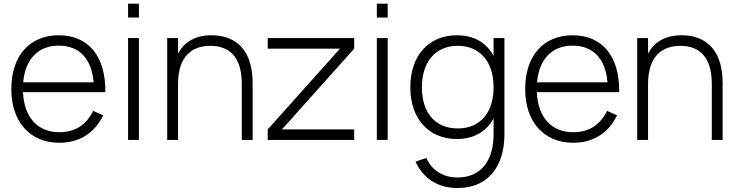

<svg xmlns="http://www.w3.org/2000/svg" viewBox="-20 -742 3912 1018"><path d="M294.5 -41C180 -41 107.5 -119.5 102 -253.5H538.5C541 -442.5 450 -555 291.5 -555C137 -555 40 -446 40 -270C40 -95 140 15 294.5 15C400.5 15 483 -37 527 -131L474 -154C439 -83 382 -41 294.5 -41ZM103 -305.5C113.5 -428 182 -500 291.5 -500C400.5 -500 466 -431 476.5 -305.5Z M716.5 -649V-722.5H659V-649ZM716.5 0V-540H659V0Z M1262 0H1319.5V-301.5C1319.5 -476 1232 -555 1101.5 -555C997.5 -555 948.5 -503.5 924 -458V-540H866.5V0H924V-296.5C924 -444.5 999 -499 1095 -499C1192.5 -499 1262 -444.5 1262 -296.5Z M1858 0V-56H1475L1858 -484V-540H1399.5V-484H1782.5L1399.5 -56V0Z M2035.5 -649V-722.5H1978V-649ZM2035.5 0V-540H1978V0Z M2402 -555C2255 -555 2155.5 -449.5 2155.5 -279C2155.5 -112 2253.5 -5 2402 -5C2493 -5 2559 -44.5 2597 -114V-30C2597 108 2531.5 199 2406.5 199C2330.5 199 2270.5 163 2240.5 95.5L2183 115C2225.5 207 2304 255 2406.5 255C2569.5 255 2654.5 138 2654.5 -29.5V-540H2597V-445.5C2559.5 -515 2494 -555 2402 -555ZM2407 -61C2289.5 -61 2217 -141.5 2217 -279C2217 -414.5 2288.5 -499 2407 -499C2523 -499 2597 -417 2597 -279C2597 -146 2527 -61 2407 -61Z M3019 -41C2904.5 -41 2832 -119.5 2826.5 -253.5H3263C3265.5 -442.5 3174.5 -555 3016 -555C2861.5 -555 2764.5 -446 2764.5 -270C2764.5 -95 2864.5 15 3019 15C3125 15 3207.5 -37 3251.5 -131L3198.5 -154C3163.5 -83 3106.5 -41 3019 -41ZM2827.5 -305.5C2838 -428 2906.5 -500 3016 -500C3125 -500 3190.5 -431 3201 -305.5Z M3754 0H3811.5V-301.5C3811.5 -476 3724 -555 3593.5 -555C3489.5 -555 3440.5 -503.5 3416 -458V-540H3358.5V0H3416V-296.5C3416 -444.5 3491 -499 3587 -499C3684.5 -499 3754 -444.5 3754 -296.5Z"/></svg>

Font: Vela Sans Light
Style: Regular
Weight: 300
Designer: Principal design: Mikhail Sharanda - project Manrope.
Design modification: Ravid Balaliev
Foundry: Mikhail Sharanda
Version: Version 1.001